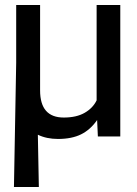

<svg xmlns="http://www.w3.org/2000/svg" viewBox="-20 -550 549 771"><path d="M463 -2H373L370 -68Q343 -29 305.5 -10.5Q268 8 213 8Q167 8 132 -9L136 201H36L45 -298V-530H141V-187Q141 -78 236 -78Q287 -78 320 -97Q353 -116 368 -147V-530H463Z"/></svg>

Font: Freesentation 6 SemiBold
Style: Regular
Weight: 600
Designer: glyphs from Roboto by Christian Robertson / Hangul glyphs from Noto Sans CJK(Source Han Sans) by Jang Soo-young and Kang
Foundry: PT&
Version: Version 2.001